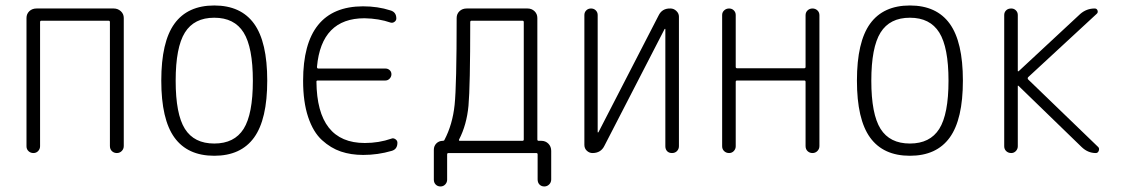

<svg xmlns="http://www.w3.org/2000/svg" viewBox="-20 -550 4040 690"><path d="M75.2 -24.4V-485.4Q75.2 -500 85.4 -509.8Q95.7 -519.5 111.3 -519.5H388.7Q403.3 -519.5 414.1 -509.8Q424.8 -500 424.8 -485.4V-25.4Q424.8 -14.6 417.5 -7.3Q410.2 0 399.9 0Q389.6 0 382.3 -6.8Q375 -13.7 375 -25.4V-470.7Q375 -475.6 370.1 -475.6H128.9Q124 -475.6 124 -470.7V-24.4Q124 -14.6 117.2 -7.3Q110.4 0 100.1 0Q89.8 0 82.5 -6.8Q75.2 -13.7 75.2 -24.4Z M855.5 -433.1Q822.3 -486.3 750 -486.3Q677.7 -486.3 644.5 -433.1Q611.3 -379.9 611.3 -259.8Q611.3 -139.6 644.5 -86.9Q677.7 -34.2 750 -34.2Q822.3 -34.2 855.5 -86.9Q888.7 -139.6 888.7 -259.8Q888.7 -379.9 855.5 -433.1ZM893.1 -55.7Q845.7 9.8 750 9.8Q654.3 9.8 606.9 -55.7Q559.6 -121.1 559.6 -260.3Q559.6 -399.4 606.9 -464.8Q654.3 -530.3 750 -530.3Q845.7 -530.3 893.1 -464.8Q940.4 -399.4 940.4 -260.3Q940.4 -121.1 893.1 -55.7Z M1285.2 6.8Q1241.2 6.8 1205.1 -5.4Q1168.9 -17.6 1137.2 -46.4Q1105.5 -75.2 1087.4 -129.4Q1069.3 -183.6 1069.3 -259.8Q1069.3 -526.4 1284.2 -527.3Q1337.9 -527.3 1382.8 -512.7Q1404.3 -506.8 1404.3 -483.4Q1404.3 -476.6 1397.9 -471.7Q1391.6 -466.8 1383.8 -468.8Q1341.8 -483.4 1290 -484.4Q1134.8 -484.4 1119.1 -309.6Q1119.1 -303.7 1124 -303.7H1365.2Q1374 -303.7 1380.4 -297.9Q1386.7 -292 1386.7 -283.2Q1386.7 -274.4 1380.4 -267.6Q1374 -260.7 1365.2 -260.7H1122.1Q1117.2 -260.7 1117.2 -256.8Q1119.1 -36.1 1291 -36.1Q1341.8 -36.1 1386.7 -51.8Q1393.6 -54.7 1400.9 -49.8Q1408.2 -44.9 1408.2 -37.1Q1408.2 -13.7 1387.7 -7.8Q1337.9 6.8 1285.2 6.8Z M1629.9 -48.8Q1627.9 -43.9 1632.8 -43.9H1857.4Q1862.3 -43.9 1862.3 -48.8V-470.7Q1862.3 -475.6 1857.4 -475.6H1674.8Q1669.9 -475.6 1669.9 -470.7Q1669.9 -238.3 1663.6 -169.9Q1657.2 -101.6 1629.9 -48.8ZM1539.1 95.7V-11.7Q1539.1 -25.4 1548.3 -34.7Q1557.6 -43.9 1571.3 -43.9Q1576.2 -43.9 1577.1 -46.9Q1606.4 -102.5 1613.8 -173.3Q1621.1 -244.1 1621.1 -483.4V-485.4Q1621.1 -500 1631.3 -509.8Q1641.6 -519.5 1657.2 -519.5H1876Q1890.6 -519.5 1900.9 -509.8Q1911.1 -500 1911.1 -485.4V-48.8Q1911.1 -43.9 1916 -43.9H1925.8Q1940.4 -43.9 1950.7 -33.7Q1960.9 -23.4 1960.9 -7.8V94.7Q1960.9 105.5 1953.6 112.8Q1946.3 120.1 1936 120.1Q1925.8 120.1 1918.9 113.3Q1912.1 106.4 1912.1 94.7V4.9Q1912.1 0 1907.2 0H1591.8Q1586.9 0 1586.9 4.9V95.7Q1586.9 105.5 1580.1 112.8Q1573.2 120.1 1563 120.1Q1552.7 120.1 1545.9 113.3Q1539.1 106.4 1539.1 95.7Z M2109.4 0Q2097.7 0 2088.9 -8.3Q2080.1 -16.6 2080.1 -29.3V-496.1Q2080.1 -505.9 2086.9 -512.7Q2093.8 -519.5 2104 -519.5Q2114.3 -519.5 2121.1 -512.7Q2127.9 -505.9 2127.9 -496.1V-75.2Q2127.9 -74.2 2128.9 -74.2Q2130.9 -74.2 2130.9 -75.2L2346.7 -494.1Q2359.4 -520.5 2389.6 -519.5Q2401.4 -519.5 2410.6 -510.7Q2419.9 -502 2419.9 -490.2V-24.4Q2419.9 -14.6 2413.1 -7.3Q2406.2 0 2395 0Q2383.8 0 2377.4 -6.8Q2371.1 -13.7 2371.1 -24.4V-445.3Q2371.1 -446.3 2370.1 -446.3Q2368.2 -446.3 2368.2 -445.3L2152.3 -26.4Q2139.6 0 2109.4 0Z M2575.2 -24.4V-496.1Q2575.2 -505.9 2582.5 -512.7Q2589.8 -519.5 2600.1 -519.5Q2610.4 -519.5 2617.2 -512.7Q2624 -505.9 2624 -496.1V-309.6Q2624 -304.7 2628.9 -304.7H2870.1Q2875 -304.7 2875 -309.6V-495.1Q2875 -505.9 2882.3 -512.7Q2889.6 -519.5 2899.9 -519.5Q2910.2 -519.5 2917.5 -512.7Q2924.8 -505.9 2924.8 -495.1V-25.4Q2924.8 -14.6 2917.5 -7.3Q2910.2 0 2899.9 0Q2889.6 0 2882.3 -6.8Q2875 -13.7 2875 -25.4V-255.9Q2875 -260.7 2870.1 -260.7H2628.9Q2624 -260.7 2624 -255.9V-24.4Q2624 -14.6 2617.2 -7.3Q2610.4 0 2600.1 0Q2589.8 0 2582.5 -6.8Q2575.2 -13.7 2575.2 -24.4Z M3355.5 -433.1Q3322.3 -486.3 3250 -486.3Q3177.7 -486.3 3144.5 -433.1Q3111.3 -379.9 3111.3 -259.8Q3111.3 -139.6 3144.5 -86.9Q3177.7 -34.2 3250 -34.2Q3322.3 -34.2 3355.5 -86.9Q3388.7 -139.6 3388.7 -259.8Q3388.7 -379.9 3355.5 -433.1ZM3393.1 -55.7Q3345.7 9.8 3250 9.8Q3154.3 9.8 3106.9 -55.7Q3059.6 -121.1 3059.6 -260.3Q3059.6 -399.4 3106.9 -464.8Q3154.3 -530.3 3250 -530.3Q3345.7 -530.3 3393.1 -464.8Q3440.4 -399.4 3440.4 -260.3Q3440.4 -121.1 3393.1 -55.7Z M3614.3 0Q3603.5 0 3596.2 -6.8Q3588.9 -13.7 3588.9 -24.4V-496.1Q3588.9 -505.9 3595.7 -512.7Q3602.5 -519.5 3614.3 -519.5Q3624 -519.5 3630.9 -512.7Q3637.7 -505.9 3637.7 -496.1V-294.9Q3637.7 -293.9 3638.7 -293.9H3640.6L3862.3 -500Q3884.8 -519.5 3914.1 -519.5Q3921.9 -519.5 3924.3 -512.2Q3926.8 -504.9 3920.9 -500L3674.8 -272.5Q3671.9 -268.6 3674.8 -264.6L3926.8 -21.5Q3931.6 -16.6 3928.7 -8.3Q3925.8 0 3918 0Q3889.6 0 3867.2 -21.5L3640.6 -241.2Q3639.6 -242.2 3638.7 -242.2Q3637.7 -242.2 3637.7 -241.2V-24.4Q3637.7 -14.6 3630.9 -7.3Q3624 0 3614.3 0Z"/></svg>

Font: Rounded-L Mgen+ 1m light
Style: Regular
Weight: 200
Designer: [Source Han Sans]
Ryoko NISHIZUKA  (kana & ideographs); Paul D. Hunt (Latin, Greek & Cyrillic); Wenlong ZHANG  (bopomofo
Version: Version 1.059.20150602